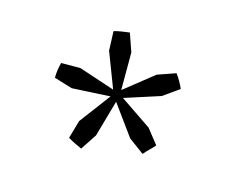

<svg xmlns="http://www.w3.org/2000/svg" viewBox="-53 -756 496 411"><g transform="rotate(-15 195.0 -551.0)"><path d="M193 -548 108 -591 79 -622Q87 -636 100 -649L137 -628L201 -556ZM94 -461Q89 -468 84.5 -474.5Q80 -481 75 -490L105 -519L194 -557L201 -547L132 -480ZM218 -416 201 -455 191 -550 203 -554 245 -467 251 -426Q243 -423 234.5 -421Q226 -419 218 -416ZM290 -525 197 -545V-558L291 -572L333 -564Q335 -547 333 -529ZM203 -549 191 -554 206 -648 226 -686Q234 -684 243 -680.5Q252 -677 259 -674L251 -632Z"/></g></svg>

Font: Piazzolla Thin Light
Style: Regular
Weight: 300
Version: Version 2.005